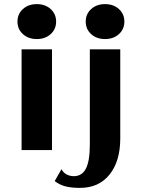

<svg xmlns="http://www.w3.org/2000/svg" viewBox="-20 -730 693 934"><path d="M65 -625Q65 -662 91.5 -686Q118 -710 159 -710Q200 -710 226.5 -686Q253 -662 253 -625Q253 -588 226.5 -564Q200 -540 159 -540Q118 -540 91.5 -564Q65 -588 65 -625ZM85 -490H233V0H85ZM397 -625Q397 -662 423.5 -686Q450 -710 491 -710Q532 -710 558.5 -686Q585 -662 585 -625Q585 -588 558.5 -564Q532 -540 491 -540Q450 -540 423.5 -564Q397 -588 397 -625ZM246 151 279 93Q288 110 304 118.5Q320 127 339 127Q379 127 398 90Q417 53 417 -27V-490H565V-56Q565 54 513 119Q461 184 369 184Q329 184 300 177Q271 170 246 151Z"/></svg>

Font: Fahkwang
Style: Bold
Weight: 700
Designer: Suppakit Chalermlarp | Katatrad Co.,Ltd.
Foundry: Cadson Demak Co.,Ltd.
Version: Version 1.000; ttfautohint (v1.6)